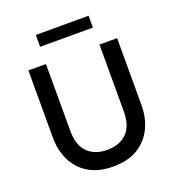

<svg xmlns="http://www.w3.org/2000/svg" viewBox="-157 -1009 1054 1150"><g transform="rotate(-20 370.0 -434.0)"><path d="M369.5 15Q276 15 213.2 -23Q150.5 -61 118.8 -126.2Q87 -191.5 87 -273V-700H199V-274Q199 -181.5 245 -136.2Q291 -91 369.5 -91Q448 -91 494 -136.2Q540 -181.5 540 -274V-700H652.5V-273Q652.5 -192 620.8 -126.8Q589 -61.5 526.2 -23.2Q463.5 15 369.5 15ZM201.5 -809V-884.5H538V-809Z"/></g></svg>

Font: Geologica Cursive
Style: Regular
Weight: 400
Designer: Sindre Bremnes, Frode Helland
Foundry: Monokrom Skriftforlag AS
Version: Version 1.010;gftools[0.9.28]